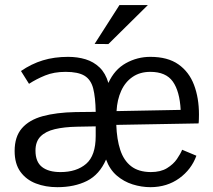

<svg xmlns="http://www.w3.org/2000/svg" viewBox="-20 -738 854 769"><path d="M209.5 11.7Q162.6 11.7 123.8 -3.2Q85 -18.1 61.8 -50Q38.6 -82 38.6 -133.3Q38.6 -190.4 67.6 -224.1Q96.7 -257.8 151.1 -272.7Q205.6 -287.6 282.2 -289.1L363.3 -290Q362.3 -348.1 353.3 -383.5Q344.2 -418.9 318.6 -434.6Q293 -450.2 242.7 -450.2Q196.3 -450.2 160.9 -435.8Q125.5 -421.4 96.2 -402.3L64 -453.6Q106 -482.4 151.6 -496.3Q197.3 -510.3 252.9 -510.3Q290.5 -510.3 322.8 -500.5Q355 -490.7 378.9 -467.8Q402.8 -444.8 414.1 -405.8Q438.5 -459.5 484.1 -484.9Q529.8 -510.3 582 -510.3Q651.9 -510.3 694.6 -480.2Q737.3 -450.2 757.1 -397.9Q776.9 -345.7 776.9 -279.3Q776.9 -275.9 776.6 -262.9Q776.4 -250 775.4 -243.7L445.8 -237.8Q447.8 -179.7 461.7 -137.5Q475.6 -95.2 505.1 -72.3Q534.7 -49.3 583.5 -48.8Q623.5 -48.8 648.9 -64.5Q674.3 -80.1 688.7 -101.1Q703.1 -122.1 709.5 -138.2L766.6 -114.3Q746.6 -59.1 698 -23.9Q649.4 11.2 583.5 11.7Q546.9 11.7 511.2 0.5Q475.6 -10.7 447.5 -34.9Q419.4 -59.1 404.8 -99.1Q378.4 -38.6 328.4 -13.4Q278.3 11.7 209.5 11.7ZM222.2 -48.8Q286.6 -48.8 325 -81.8Q363.3 -114.7 363.3 -193.4V-231.9L288.1 -230.5Q236.8 -229.5 199.7 -220.7Q162.6 -211.9 142.3 -191.4Q122.1 -170.9 122.1 -134.8Q122.1 -89.8 148.2 -69.3Q174.3 -48.8 222.2 -48.8ZM446.8 -293 703.6 -297.9Q699.7 -372.6 672.1 -411.4Q644.5 -450.2 582 -450.2Q540.5 -450.2 511 -429.9Q481.4 -409.7 465.3 -374Q449.2 -338.4 446.8 -293ZM414.1 -561.5 358.9 -562 458.5 -717.8H572.3Z"/></svg>

Font: Pontano Sans
Style: Regular
Weight: 400
Designer: Vernon Adams
Foundry: Vernon Adams
Version: Version 2.001